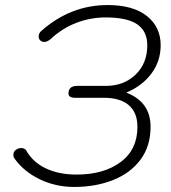

<svg xmlns="http://www.w3.org/2000/svg" viewBox="-20 -730 678 760"><path d="M37 -103Q33 -108 33 -117Q33 -130 43 -137Q53 -144 64 -144Q78 -144 84 -134Q111 -87 162.5 -63Q214 -39 283 -39Q391 -39 457.5 -88.5Q524 -138 524 -228Q524 -284 490 -313.5Q456 -343 390 -343H277Q251 -343 251 -360Q251 -390 286 -390H399Q470 -390 516.5 -434.5Q563 -479 563 -551Q563 -606 523.5 -633.5Q484 -661 398 -661Q338 -661 282 -639.5Q226 -618 180 -575Q167 -564 155 -564Q146 -564 139.5 -570Q133 -576 133 -585Q133 -598 143 -607Q259 -710 406 -710Q507 -710 561.5 -666.5Q616 -623 616 -551Q616 -488 579.5 -439Q543 -390 481 -364V-363Q576 -326 576 -228Q576 -152 536.5 -98.5Q497 -45 428 -17.5Q359 10 274 10Q200 10 137 -20.5Q74 -51 37 -103Z"/></svg>

Font: Kodchasan ExtraLight
Style: Italic
Weight: 275
Italic angle: -10°
Version: Version 1.000; ttfautohint (v1.6)